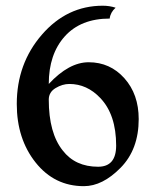

<svg xmlns="http://www.w3.org/2000/svg" viewBox="-20 -638 543 665"><path d="M270.5 6.8Q168.5 6.8 103.3 -75.2Q38.1 -157.2 38.1 -277.8Q38.1 -417.5 125 -517.8Q211.9 -618.2 335.9 -618.2Q359.4 -618.2 380.4 -611.3Q362.3 -595.2 359.9 -573.7Q259.8 -573.7 204.3 -512Q148.9 -450.2 148.9 -347.2Q218.8 -422.4 287.1 -422.4Q361.3 -422.4 410.9 -366.9Q460.4 -311.5 460.4 -225.6Q460.4 -120.6 397.7 -56.9Q335 6.8 270.5 6.8ZM319.8 -60.5Q382.3 -60.5 382.3 -133.8Q382.3 -241.2 327.1 -298.8Q281.2 -347.2 220.2 -347.2Q196.3 -347.2 172.6 -333Q148.9 -318.8 148.9 -293Q148.9 -177.2 197.3 -116.7Q240.7 -60.5 319.8 -60.5Z"/></svg>

Font: Balgruf
Style: Regular
Weight: 500
Designer: Paul James MIller
Foundry: High-Logic / Made with FontCreator
Version: Version 1.201;March 28, 2021;FontCreator 13.0.0.2683 64-bit